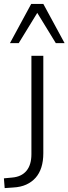

<svg xmlns="http://www.w3.org/2000/svg" viewBox="-77 -771 351 984"><path d="M-53 193 -57 143 -15 139Q33 135 58.5 104.5Q84 74 84 19V-485H145V14Q145 55 135 86.5Q125 118 105.5 140Q86 162 57.5 175Q29 188 -10 190ZM-26 -550 83 -751H145L254 -550H209L114 -705L19 -550Z"/></svg>

Font: Nunito Sans 12pt ExtraLight Light
Style: Regular
Weight: 300
Version: Version 3.101;gftools[0.9.27]